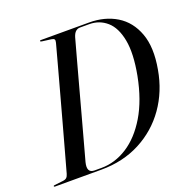

<svg xmlns="http://www.w3.org/2000/svg" viewBox="-133 -822 934 943"><g transform="rotate(-20 334.5 -350.0)"><path d="M-8 -3.5Q-8 -7 -1.5 -7.5L42 -12.5Q56 -14 62.5 -20.2Q69 -26.5 72.5 -39Q85 -84 102.5 -147.5Q120 -211 139.8 -283Q159.5 -355 179 -426.2Q198.5 -497.5 215.2 -558.8Q232 -620 243 -661.5Q246.5 -674 243 -679.2Q239.5 -684.5 227 -686L181 -692Q172.5 -693 172.5 -696.5Q172.5 -700 178 -700H429.5Q512 -700 573 -662.8Q634 -625.5 661.2 -551.5Q688.5 -477.5 668.5 -366.5Q650 -259.5 591.8 -176.8Q533.5 -94 443.2 -47Q353 0 239 0H-2.5Q-8 0 -8 -3.5ZM243 -8Q314 -8 378.8 -49.5Q443.5 -91 492 -172Q540.5 -253 563.5 -372Q584.5 -483.5 571 -554.2Q557.5 -625 519 -658.5Q480.5 -692 427.5 -692H379Q366.5 -692 356.8 -683.5Q347 -675 341 -655.5Q328.5 -610.5 312 -550Q295.5 -489.5 277.2 -422.2Q259 -355 240.8 -288Q222.5 -221 206.5 -162.2Q190.5 -103.5 179 -61.5Q165.5 -8 206.5 -8Z"/></g></svg>

Font: Fraunces 144pt S000
Style: Italic
Weight: 400
Italic angle: -16°
Version: Version 1.000; ttfautohint (v1.8.3)